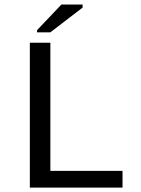

<svg xmlns="http://www.w3.org/2000/svg" viewBox="-20 -853 640 873"><path d="M115.7 0V-658.7H209V-76.2H537.1V0ZM148.4 -706.1V-715.8L259.3 -832.5H355.5V-818.4L209 -706.1Z"/></svg>

Font: Courier New
Style: Regular
Weight: 400
Designer: Steve Matteson
Foundry: Ascender Corporation
Version: Version 2.00.3